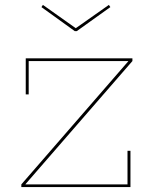

<svg xmlns="http://www.w3.org/2000/svg" viewBox="-20 -763 617 783"><path d="M84 -12V-11H500V-148H512V0H67V-11L503 -513V-514H97V-378H85V-525H520V-514ZM285 -636 149 -734 155 -743 289 -648 424 -743 430 -734 293 -636Z"/></svg>

Font: Hepta Slab Thin
Style: Regular
Weight: 250
Designer: Michael LaGattuta
Foundry: Michael LaGattuta
Version: Version 1.100; ttfautohint (v1.8) -l 8 -r 50 -G 200 -x 14 -D